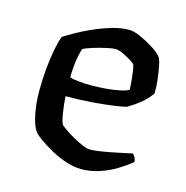

<svg xmlns="http://www.w3.org/2000/svg" viewBox="-81 -577 631 653"><g transform="rotate(15 234.5 -250.0)"><path d="M261 0Q234 0 204.5 -10Q175 -20 149.5 -34.5Q124 -49 106 -62Q88 -75 83 -82Q70 -99 62 -137.5Q54 -176 54 -220Q54 -261 57.5 -298.5Q61 -336 67 -367Q73 -398 80 -417Q94 -426 118.5 -440Q143 -454 173.5 -467.5Q204 -481 236 -490.5Q268 -500 297 -500Q313 -500 337.5 -489Q362 -478 384.5 -463.5Q407 -449 415 -438Q421 -431 425.5 -408.5Q430 -386 433 -360Q436 -334 435 -313Q425 -298 410.5 -284.5Q396 -271 381 -261Q366 -251 356 -245Q346 -242 315 -237.5Q284 -233 240 -229.5Q196 -226 145 -226Q147 -194 152 -165Q157 -136 162 -129Q166 -125 179.5 -115.5Q193 -106 210 -96.5Q227 -87 244 -79.5Q261 -72 272 -72Q284 -72 304.5 -75Q325 -78 347.5 -82.5Q370 -87 389 -91Q408 -95 417 -97Q421 -93 425 -86.5Q429 -80 429 -70Q410 -54 383 -37.5Q356 -21 324.5 -10.5Q293 0 261 0ZM218 -284Q243 -284 269 -286Q295 -288 317 -292.5Q339 -297 350 -303Q350 -315 348.5 -333Q347 -351 344.5 -367Q342 -383 340 -389Q338 -393 324.5 -401.5Q311 -410 295 -417.5Q279 -425 268 -425Q258 -425 235.5 -420Q213 -415 190.5 -408Q168 -401 158 -395Q154 -383 150.5 -365Q147 -347 145.5 -327.5Q144 -308 144 -292Q155 -288 176.5 -286Q198 -284 218 -284Z"/></g></svg>

Font: Texturina Medium 12pt
Style: Regular
Weight: 400
Version: Version 1.002